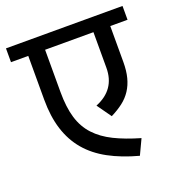

<svg xmlns="http://www.w3.org/2000/svg" viewBox="-129 -729 777 836"><g transform="rotate(-20 260.0 -310.5)"><path d="M530 -630V-566H450V-400Q450 -359 442 -328Q434 -297 418 -272.5Q402 -248 378 -229.5Q354 -211 322 -195L275 -261Q372 -300 372 -401V-566H148V-370Q148 -299 163 -249.5Q178 -200 210.5 -165Q243 -130 292.5 -105.5Q342 -81 411 -61L378 9Q300 -12 242 -43.5Q184 -75 146 -120Q108 -165 89 -225Q70 -285 70 -363V-566H-10V-630Z"/></g></svg>

Font: Ek Mukta
Style: Regular
Weight: 400
Designer: Girish Dalvi and Yashodeep Gholap
Foundry: Ek Type
Version: Version 2.538;PS 1.001;hotconv 16.6.51;makeotf.lib2.5.65220;